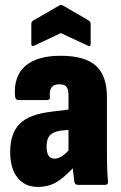

<svg xmlns="http://www.w3.org/2000/svg" viewBox="-20 -726 475 754"><path d="M286 0Q275 0 272 -12Q270 -25 267.5 -48.5Q265 -72 263 -93L249 -122V-349Q249 -376 241 -385.5Q233 -395 212 -395Q171 -395 176 -346Q178 -333 163 -333H52Q41 -333 39 -348Q33 -426 79 -466.5Q125 -507 218 -507Q313 -507 356.5 -468Q400 -429 400 -344V-130Q400 -89 401 -62.5Q402 -36 404 -14Q406 0 392 0ZM129 8Q78 8 49 -28Q20 -64 20 -129Q20 -202 57.5 -240Q95 -278 187 -288L260 -297L259 -217L218 -213Q188 -208 175.5 -194Q163 -180 163 -151Q163 -127 170.5 -115Q178 -103 194 -103Q211 -103 228.5 -116Q246 -129 267 -158L279 -80Q242 -37 208 -14.5Q174 8 129 8ZM117 -548Q103 -540 103 -554V-631Q103 -641 110 -645L212 -704Q219 -709 228 -704L329 -645Q336 -641 336 -631V-554Q336 -540 322 -548L219 -596Z"/></svg>

Font: Sofia Sans Condensed Black
Style: Regular
Weight: 900
Designer: Botio Nikoltchev, Ani Petrova
Foundry: lettersoup
Version: Version 4.101